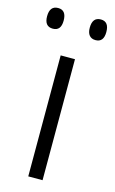

<svg xmlns="http://www.w3.org/2000/svg" viewBox="-125 -771 489 817"><g transform="rotate(15 119.5 -362.5)"><path d="M-11 -679Q-11 -725 26 -725Q62 -725 62 -679Q62 -634 26 -634Q-11 -634 -11 -679ZM177 -679Q177 -725 214 -725Q250 -725 250 -679Q250 -634 214 -634Q196 -634 186.5 -645.5Q177 -657 177 -679ZM88 -533H151V0H88Z"/></g></svg>

Font: OpenSansMMV
Style: Light
Weight: 300
Foundry: Ascender Corporation
Version: Version 4.001